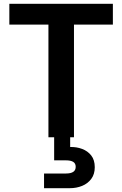

<svg xmlns="http://www.w3.org/2000/svg" viewBox="-20 -720 642 1007"><path d="M234 0V-591H29V-700H572V-591H368V0ZM211 267V190H326Q351 190 364 181.5Q377 173 377 155Q377 137 364 129Q351 121 326 121H264V-4H348V51Q381 50 410.5 61Q440 72 458.5 95.5Q477 119 477 157Q477 194 458.5 218.5Q440 243 410.5 255Q381 267 346 267Z"/></svg>

Font: DM Sans 10pt
Style: Bold
Weight: 700
Version: Version 4.004;gftools[0.9.30]